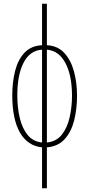

<svg xmlns="http://www.w3.org/2000/svg" viewBox="-20 -780 480 1032"><path d="M206 232V12Q128 4 87 -68Q46 -140 46 -268Q46 -340 61.5 -400Q77 -460 112 -497Q147 -534 206 -537V-760H232V-537Q290 -534 325.5 -495.5Q361 -457 377.5 -396.5Q394 -336 394 -265Q394 -196 379 -134.5Q364 -73 328.5 -33Q293 7 232 12V232ZM206 -14V-513Q141 -509 107 -443.5Q73 -378 73 -267Q73 -201 86.5 -145Q100 -89 129 -54Q158 -19 206 -14ZM232 -14Q283 -19 312.5 -56.5Q342 -94 354.5 -150Q367 -206 367 -265Q367 -375 331.5 -441.5Q296 -508 232 -513Z"/></svg>

Font: Noto Sans ExtraCondensed Thin
Style: Regular
Weight: 100
Width: 2
Designer: Monotype Design Team
Foundry: Monotype Imaging Inc.
Version: Version 2.013; ttfautohint (v1.8.4.7-5d5b)